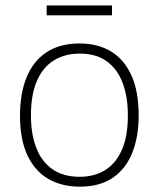

<svg xmlns="http://www.w3.org/2000/svg" viewBox="-20 -690 595 720"><path d="M279 10Q212 10 161.5 -19Q111 -48 83 -107.2Q55 -166.5 55 -257Q55 -338 79.2 -398.8Q103.5 -459.5 153.2 -493.2Q203 -527 279 -527Q345.5 -527 395 -497.8Q444.5 -468.5 472.2 -408.8Q500 -349 500 -257Q500 -177 476 -117Q452 -57 403.2 -23.5Q354.5 10 279 10ZM279 -27Q333.5 -27 374 -52Q414.5 -77 437 -128Q459.5 -179 459.5 -257Q459.5 -326.5 440 -378.8Q420.5 -431 380.5 -460Q340.5 -489 279 -489Q224 -489 182.8 -464Q141.5 -439 118.8 -387.5Q96 -336 96 -257Q96 -188 115.8 -136.2Q135.5 -84.5 176.2 -55.8Q217 -27 279 -27ZM155 -632.5V-669.5H400V-632.5Z"/></svg>

Font: Public Sans Thin Thin
Style: Regular
Weight: 250
Version: Version 2.001